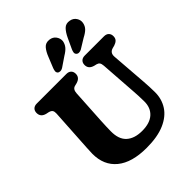

<svg xmlns="http://www.w3.org/2000/svg" viewBox="-256 -1090 1259 1259"><g transform="rotate(-45 373.0 -461.0)"><path d="M568 -306.5 550 -564Q548.5 -583.5 542.2 -592.2Q536 -601 523 -604.5L504 -609Q463.5 -620.5 463.5 -657Q463.5 -676.5 475.2 -688.2Q487 -700 508.5 -700H686.5Q708 -700 719.8 -688.2Q731.5 -676.5 731.5 -657Q731.5 -637.5 720.8 -626.5Q710 -615.5 691 -609.5L672 -604.5Q637.5 -594.5 641 -556L660 -307.5Q664 -256 664.5 -206Q665 -142 633 -92Q601 -42 534.8 -13.2Q468.5 15.5 367.5 15.5Q231.5 15.5 159.5 -43.5Q87.5 -102.5 88 -209.5Q88.5 -230 90.5 -266Q92.5 -302 94.5 -331L108.5 -562Q109.5 -580.5 103 -590.2Q96.5 -600 78.5 -604.5L59.5 -608.5Q18.5 -619 18.5 -657Q18.5 -676.5 30.2 -688.2Q42 -700 63.5 -700H337.5Q359 -700 370.8 -688.2Q382.5 -676.5 382.5 -657Q382.5 -621 342 -609.5L322 -604.5Q297.5 -598 295.5 -563L281.5 -324.5Q280 -295 279 -270.8Q278 -246.5 278 -228.5Q277 -154.5 316 -119.2Q355 -84 425.5 -84Q497.5 -84 535.2 -118.5Q573 -153 572 -213.5Q571.5 -245.5 570.5 -266Q569.5 -286.5 568 -306.5ZM333.5 -861.5Q347.5 -898 366.5 -919.8Q385.5 -941.5 418 -937.5Q446 -934 461 -913.5Q476 -893 474 -868.5Q470 -845.5 456 -828Q442 -810.5 412.5 -793L345.5 -747.5Q335.5 -741 324 -740.5Q312.5 -740 304.5 -746.5Q297 -755 298 -765Q299 -775 303.5 -787.5ZM511.5 -861Q528 -896.5 548.2 -917Q568.5 -937.5 601 -931Q628 -926 642 -904.5Q656 -883 651.5 -859Q647 -835.5 631.8 -819.5Q616.5 -803.5 585.5 -787.5L517 -745.5Q506.5 -740 495.2 -740Q484 -740 476.5 -748Q469.5 -756 471 -766.2Q472.5 -776.5 477.5 -788Z"/></g></svg>

Font: Fraunces 72pt S100
Style: Bold
Weight: 700
Version: Version 1.000; ttfautohint (v1.8.3)